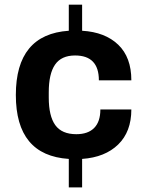

<svg xmlns="http://www.w3.org/2000/svg" viewBox="-20 -750 637 823"><path d="M274.9 53.2V-68.8Q47.9 -83.5 47.9 -342.8Q47.9 -603 274.9 -618.2V-730H332V-618.2Q430.7 -612.3 486.8 -558.3Q543 -504.4 543 -405.8H403.8Q403.8 -512.2 301.8 -512.2Q243.2 -512.2 216.1 -473.1Q189 -434.1 189 -354V-332Q189 -252.4 217 -213.6Q245.1 -174.8 307.1 -174.8Q357.4 -174.8 383.8 -201.7Q410.2 -228.5 410.2 -280.8H543Q543 -185.5 486.6 -130.6Q430.2 -75.7 332 -68.8V53.2Z"/></svg>

Font: Archivo
Style: Bold
Weight: 700
Designer: Hector Gatti
Foundry: Omnibus-Type
Version: Version 2.001